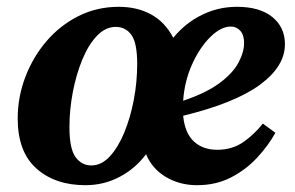

<svg xmlns="http://www.w3.org/2000/svg" viewBox="-20 -529 868 564"><path d="M658 -451Q629 -451 598 -420.5Q567 -390 544.5 -340.5Q522 -291 518 -233Q586 -256 625 -285Q664 -314 680.5 -345Q697 -376 697 -403Q697 -426 686 -438.5Q675 -451 658 -451ZM231 15Q142 15 87 -34Q32 -83 32 -181Q32 -244 54.5 -303Q77 -362 117 -408.5Q157 -455 211 -482Q265 -509 329 -509Q383 -509 424 -486.5Q465 -464 489 -418Q524 -461 572.5 -485Q621 -509 676 -509Q743 -509 780 -479Q817 -449 817 -399Q817 -334 743.5 -280Q670 -226 518 -189Q523 -138 549.5 -113.5Q576 -89 618 -89Q662 -89 694.5 -111.5Q727 -134 752 -166L789 -139Q768 -101 735 -65.5Q702 -30 658 -7.5Q614 15 559 15Q508 15 467.5 -9Q427 -33 409 -76Q378 -34 331.5 -9.5Q285 15 231 15ZM248 -43Q278 -43 302.5 -69.5Q327 -96 345 -139.5Q363 -183 373 -235.5Q383 -288 383 -341Q383 -403 366 -426.5Q349 -450 320 -450Q290 -450 265 -424Q240 -398 222 -354.5Q204 -311 194 -259Q184 -207 184 -155Q184 -92 202 -67.5Q220 -43 248 -43Z"/></svg>

Font: Source Serif 4 SmText
Style: Bold Italic
Weight: 700
Italic angle: -12°
Designer: Frank Grießhammer
Foundry: Adobe
Version: Version 4.005;hotconv 1.1.0;makeotfexe 2.6.0